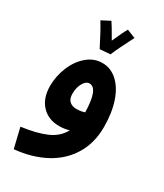

<svg xmlns="http://www.w3.org/2000/svg" viewBox="-210 -703 869 1016"><g transform="rotate(30 225.0 -195.0)"><path d="M407 -110Q407 -12 362 61.5Q317 135 237 177.5Q157 220 52 230L23 109Q115 97 173.5 71.5Q232 46 259 -5Q231 4 198 4Q132 4 91.5 -39Q51 -82 51 -157Q51 -216 74 -272.5Q97 -329 138.5 -364.5Q180 -400 231 -400Q283 -400 323 -363.5Q363 -327 385 -261.5Q407 -196 407 -110ZM232 -120Q259 -120 282 -128Q279 -272 226 -272Q205 -272 189.5 -245Q174 -218 174 -180Q174 -149 190 -134.5Q206 -120 232 -120ZM245 -462 246 -461 181 -456Q140 -538 108 -590L160 -617Q174 -597 214 -527Q244 -595 259 -620L311 -599Q265 -510 245 -462Z"/></g></svg>

Font: Noto Sans Arabic Cond
Style: Bold
Weight: 700
Width: 3
Designer: Nadine Chahine
Foundry: Monotype Imaging Inc.
Version: Version 1.001